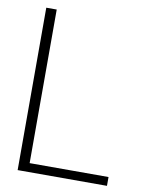

<svg xmlns="http://www.w3.org/2000/svg" viewBox="-80 -758 620 815"><g transform="rotate(10 229.5 -350.0)"><path d="M53 0V-700H98V-38H438V0Z"/></g></svg>

Font: DM Sans 36pt ExtraLight
Style: Regular
Weight: 250
Designer: Colophon Foundry, Jonny Pinhorn
Foundry: Colophon Foundry
Version: Version 4.004;gftools[0.9.30]